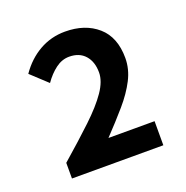

<svg xmlns="http://www.w3.org/2000/svg" viewBox="-91 -973 602 622"><g transform="rotate(-20 210.0 -661.5)"><path d="M55 -434V-488Q117 -542 162 -584.5Q207 -627 231 -662Q255 -697 255 -727Q255 -764 235.5 -786Q216 -808 181 -808Q156 -808 134 -791.5Q112 -775 94 -749L38 -801Q67 -843 107.5 -866Q148 -889 196 -889Q265 -889 308 -851.5Q351 -814 351 -742Q351 -704 332.5 -668Q314 -632 282.5 -595.5Q251 -559 211 -517H370V-434Z"/></g></svg>

Font: Noto Sans KR SemiBold
Style: Regular
Weight: 600
Designer: Ryoko NISHIZUKA  (kana, bopomofo & ideographs); Paul D. Hunt (Latin, Greek & Cyrillic); Sandoll Communications , Soo-you
Foundry: Adobe
Version: Version 2.004-H2;hotconv 1.0.118;makeotfexe 2.5.65603